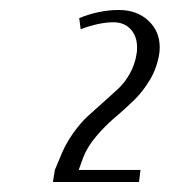

<svg xmlns="http://www.w3.org/2000/svg" viewBox="-20 -532 337 381"><path d="M85 -170.9 88.9 -194.8 99.1 -219.2Q108.9 -244.6 124.3 -266.4Q139.6 -288.1 154.5 -301.8Q169.4 -315.4 185.8 -329.8Q202.1 -344.2 215.1 -356.4Q228 -368.7 237.8 -386.2Q247.6 -403.8 251 -424.8Q252 -429.2 252 -438Q252 -460 239.3 -473.9Q226.6 -487.8 205.1 -487.8Q177.2 -487.8 140.1 -474.1L137.2 -496.1Q177.2 -512.2 215.8 -512.2Q251.5 -512.2 274.2 -491.2Q296.9 -470.2 296.9 -438.5Q296.9 -429.2 295.9 -424.8Q291.5 -397 277.3 -373.3Q263.2 -349.6 244.6 -331.8Q226.1 -314 207 -297.9Q188 -281.7 170.7 -261.2Q153.3 -240.7 145 -219.2L136.2 -194.8H258.8L255.9 -170.9Z"/></svg>

Font: Gawaa
Style: Italic
Weight: 400
Designer: T. Christopher White
Version: Version 1.0